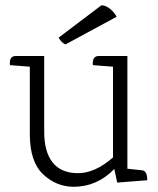

<svg xmlns="http://www.w3.org/2000/svg" viewBox="-20 -699 604 734"><path d="M262 15Q195 15 144.5 -33Q94 -81 94 -186V-444L18 -450Q14 -485 41 -485H149V-195Q149 -118 181.5 -77.5Q214 -37 278.5 -37Q343 -37 412 -97V-444L335 -450Q332 -485 358 -485H467V-54L523 -48Q543 -46 543 -10L428 -1L417 -53Q351 15 262 15ZM426 -635 230 -529Q215 -536 204 -555L368 -679Q385 -678 401 -665Q417 -652 426 -635Z"/></svg>

Font: Karma Light
Style: Regular
Weight: 300
Designer: Joana Correia
Foundry: Indian Type Foundry
Version: Version 1.202;PS 1.0;hotconv 1.0.78;makeotf.lib2.5.61930; tt